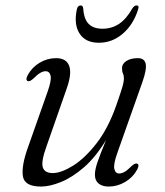

<svg xmlns="http://www.w3.org/2000/svg" viewBox="-20 -676 605 705"><path d="M484 -75Q493 -71 483.5 -53Q468 -24.5 439.5 -7.8Q411 9 379 9Q356 9 342.2 -2Q328.5 -13 328.5 -34.5Q328.5 -53 337.8 -80.2Q347 -107.5 369.5 -162Q331 -98.5 287.8 -61.2Q244.5 -24 203.5 -7.5Q162.5 9 130.5 9Q70.5 9 64.2 -28.2Q58 -65.5 82 -133L155 -340Q169.5 -381 165.8 -397.8Q162 -414.5 147.5 -414.5Q138.5 -414.5 128 -408.5Q117.5 -402.5 102.5 -387.5Q89 -375 81.5 -378.5Q72.5 -383 82 -400.5Q97.5 -429 125.8 -445.8Q154 -462.5 186 -462.5Q223 -462.5 233.8 -434.8Q244.5 -407 225.5 -352.5L150.5 -138Q130.5 -82.5 137.2 -61.5Q144 -40.5 173.5 -40.5Q204.5 -40.5 248 -67.5Q291.5 -94.5 334.5 -149.8Q377.5 -205 407 -289.5Q424.5 -339.5 429.8 -358.2Q435 -377 435 -386.5Q435 -399 431.5 -406.2Q428 -413.5 428 -425Q428 -442 444.2 -452.2Q460.5 -462.5 486.5 -462.5Q510 -462.5 514.8 -442.2Q519.5 -422 503 -375L410.5 -113.5Q396 -72.5 399.8 -55.8Q403.5 -39 418 -39Q427 -39 437.5 -45Q448 -51 463 -66Q476.5 -78.5 484 -75ZM356.5 -570.5Q390 -570.5 417 -588.2Q444 -606 466.5 -646Q473.5 -656 481 -656Q492.5 -656 487 -641Q469.5 -585.5 430.8 -552.2Q392 -519 343 -519Q294.5 -519 272.5 -552.2Q250.5 -585.5 262 -641Q265 -656 276.5 -656Q284 -656 285.5 -646Q288 -605.5 305.8 -588Q323.5 -570.5 356.5 -570.5Z"/></svg>

Font: Fraunces 9pt Light
Style: Italic
Weight: 300
Italic angle: -16°
Version: Version 1.000;[0bf87f6ff]